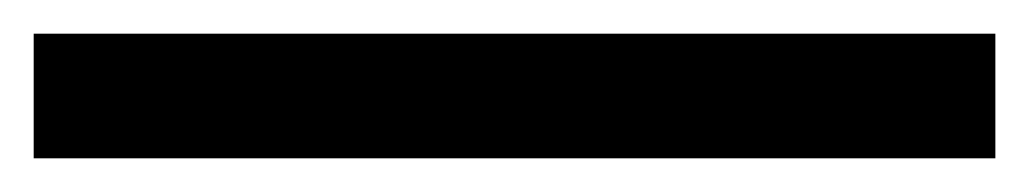

<svg xmlns="http://www.w3.org/2000/svg" viewBox="-21 137 611 114"><path d="M570 157V231H-1V157Z"/></svg>

Font: Yaldevi Medium
Style: Regular
Weight: 500
Designer: Sol Matas, Rajitha Manaperi, Kosala Senevirathne
Foundry: Mooniak
Version: Version 1.100